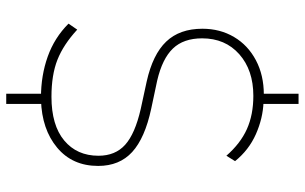

<svg xmlns="http://www.w3.org/2000/svg" viewBox="-204 -672 993 626"><g transform="rotate(90 293.0 -359.5)"><path d="M286.1 -7.8 297.9 3.9Q226.6 3.9 165 -18.1Q103.5 -40 57.6 -85.9L77.1 -114.3Q126 -69.3 175.3 -49.8Q224.6 -30.3 295.9 -30.3Q388.7 -30.3 438.5 -71.8Q488.3 -113.3 488.3 -183.6Q488.3 -238.3 452.6 -270.5Q417 -302.7 335.9 -321.3L246.1 -340.8Q158.2 -360.4 116.2 -404.3Q74.2 -448.2 74.2 -522.5Q74.2 -580.1 101.1 -625.5Q127.9 -670.9 176.8 -696.8Q225.6 -722.7 289.1 -722.7L286.1 -710V-835.9H319.3V-710L313.5 -721.7Q366.2 -719.7 418 -696.8Q469.7 -673.8 505.9 -628.9L488.3 -600.6Q448.2 -646.5 401.4 -667.5Q354.5 -688.5 293 -688.5Q209 -688.5 157.2 -642.6Q105.5 -596.7 105.5 -521.5Q105.5 -460.9 138.7 -426.3Q171.9 -391.6 243.2 -375L335 -355.5Q430.7 -335 476.1 -293.5Q521.5 -252 521.5 -182.6Q521.5 -98.6 461.9 -48.8Q402.3 1 306.6 3.9L319.3 -8.8V117.2H286.1Z"/></g></svg>

Font: Min Sans VF VF
Style: Regular
Weight: 400
Designer: Jinseong-Kim, NotoSansCJK, Nunito
Foundry: Jinseong-Kim
Version: Version 1.420;Glyphs 3.1.2 (3151)